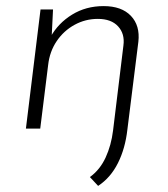

<svg xmlns="http://www.w3.org/2000/svg" viewBox="-20 -422 552 630"><path d="M398 3Q391 65 367 113Q343 161 302 188L275 159Q308 135 326.5 95Q345 55 351 6L385 -273Q390 -311 367.5 -335.5Q345 -360 301 -360Q260 -360 224.5 -340.5Q189 -321 166 -287Q143 -253 138 -209L112 0H65L113 -391H154L149 -290L146 -301Q171 -346 216.5 -374Q262 -402 320 -402Q379 -402 409.5 -370Q440 -338 434 -285Z"/></svg>

Font: Josefin Sans Thin Light
Style: Italic
Weight: 300
Italic angle: -7°
Version: Version 2.000